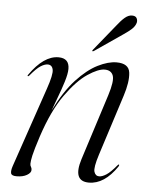

<svg xmlns="http://www.w3.org/2000/svg" viewBox="-48 -652 544 700"><g transform="rotate(5 224.0 -302.0)"><path d="M47.5 -359.5Q45.5 -360.5 48.5 -364.5Q99.5 -437.5 153.5 -437.5Q193 -437.5 193 -398.5Q193 -380.5 183.8 -350.8Q174.5 -321 163 -291Q151.5 -261 145 -242Q180.5 -314 220 -356.8Q259.5 -399.5 297.5 -418.5Q335.5 -437.5 366 -437.5Q411 -437.5 415 -404Q419 -370.5 402 -318L331 -96.5Q315.5 -48 320.2 -33Q325 -18 338.5 -18Q349.5 -18 364.5 -27.5Q379.5 -37 401.5 -63.5Q405 -68 407 -67Q409 -65.5 406 -60Q360 8 303 8Q243 8 269 -74.5L346 -315.5Q363 -369 356 -388.2Q349 -407.5 325 -407.5Q301.5 -407.5 263.2 -382Q225 -356.5 183.8 -298.8Q142.5 -241 110.5 -144Q94 -93 89.5 -72.5Q85 -52 85 -42Q85 -35 88 -30.8Q91 -26.5 91 -19.5Q91 -9 76.2 -0.5Q61.5 8 38.5 8Q20.5 8 18 -1Q15.5 -10 21.5 -28L121 -319.5Q139.5 -373 136 -390.5Q132.5 -408 116.5 -408Q105.5 -408 90.8 -398.8Q76 -389.5 53 -362Q49.5 -358 47.5 -359.5ZM353 -571Q368 -590.5 381 -601.5Q394 -612.5 407 -612.5Q420 -612.5 424.2 -604.8Q428.5 -597 426.5 -588Q423 -575 411.2 -564.2Q399.5 -553.5 383 -542.5L279.5 -471.5Q275.5 -469 274 -471Q273 -472.5 276 -476Z"/></g></svg>

Font: Fraunces 144pt S000 Light
Style: Italic
Weight: 300
Italic angle: -16°
Version: Version 1.000; ttfautohint (v1.8.3)